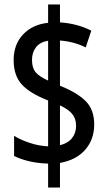

<svg xmlns="http://www.w3.org/2000/svg" viewBox="-20 -780 481 858"><path d="M195 -49Q151 -50 112 -59Q73 -68 43 -83V-173Q72 -155 112.5 -141.5Q153 -128 195 -126V-331Q113 -363 77 -403Q41 -443 41 -511Q41 -582 83.5 -626.5Q126 -671 195 -678V-760H248V-680Q325 -675 388 -643L363 -568Q312 -594 248 -599V-397Q325 -366 363 -328Q401 -290 401 -224Q401 -157 361 -111Q321 -65 248 -52V58H195ZM195 -598Q159 -592 141 -569Q123 -546 123 -512Q123 -477 139 -457.5Q155 -438 195 -420ZM248 -131Q284 -140 302 -163Q320 -186 320 -218Q320 -250 302.5 -271Q285 -292 248 -309Z"/></svg>

Font: Noto Sans Ethiopic ExtraCondensed Medium
Style: Regular
Weight: 500
Width: 2
Designer: Monotype Design Team
Foundry: Monotype Imaging Inc.
Version: Version 2.102; ttfautohint (v1.8.4.7-5d5b)